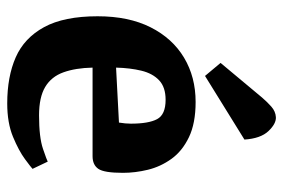

<svg xmlns="http://www.w3.org/2000/svg" viewBox="-146 -625 783 531"><g transform="rotate(90 245.5 -359.5)"><path d="M266 12Q192 12 138.5 -11.5Q85 -35 55 -90Q25 -145 25 -238Q25 -324 55.5 -384.5Q86 -445 139.5 -477Q193 -509 262 -509Q321 -509 359.5 -490.5Q398 -472 419.5 -442Q441 -412 449.5 -377Q458 -342 458 -308Q458 -256 447 -240Q436 -224 412 -224H167Q168 -177 180 -143.5Q192 -110 220.5 -93Q249 -76 299 -76Q360 -76 392 -87Q424 -98 427 -100L447 -58Q443 -54 420 -37Q397 -20 358.5 -4Q320 12 266 12ZM167 -289 319 -297Q322 -315 322 -330Q322 -379 309.5 -402.5Q297 -426 256 -426Q221 -426 202 -408Q183 -390 175.5 -359Q168 -328 167 -289ZM190 -535 154 -578 250 -693Q262 -707 275 -718.5Q288 -730 304 -731Q322 -732 342.5 -710.5Q363 -689 366 -644Z"/></g></svg>

Font: Faustina Light
Style: Bold
Weight: 700
Version: Version 1.200